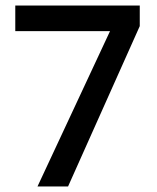

<svg xmlns="http://www.w3.org/2000/svg" viewBox="-20 -764 564 691"><path d="M115 -93 376 -652H35V-744H483V-670L225 -93Z"/></svg>

Font: Noto Sans Telugu UI SemiCondensed Medium
Style: Regular
Weight: 500
Width: 4
Designer: Jelle Bosma - Monotype Design Team
Foundry: Monotype Imaging Inc.
Version: Version 2.005; ttfautohint (v1.8.4.7-5d5b)